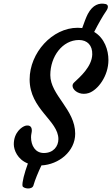

<svg xmlns="http://www.w3.org/2000/svg" viewBox="-20 -914 622 1066"><path d="M56.6 -113.3C56.6 -81.1 77.1 -28.8 134.8 -6.3C115.2 47.9 101.6 99.6 105 118.7C108.4 133.3 161.1 142.6 166.5 112.8C174.8 84 190.9 44.9 210 4.4C306.2 -0.5 397.5 -72.8 397.5 -171.9C397.5 -306.6 259.3 -385.7 259.3 -497.1C259.3 -600.6 326.7 -691.9 418.5 -691.9C464.8 -691.9 493.7 -662.1 492.2 -611.8C490.2 -543.5 424.3 -486.8 391.1 -455.6C385.3 -450.2 382.8 -443.8 382.8 -437.5C382.8 -416 411.1 -393.1 445.3 -393.1C454.6 -393.1 463.9 -394.5 473.1 -397.5C523.4 -414.6 582 -491.7 582 -580.6C582 -635.3 561 -702.1 502.9 -736.8C525.9 -782.2 550.8 -825.7 570.3 -854C582 -870.6 583 -887.7 566.4 -891.6C530.8 -899.4 495.1 -887.7 467.8 -836.9C456.5 -815.4 447.3 -787.6 436.5 -758.3C428.7 -759.3 419.9 -759.8 411.1 -759.8C270 -759.8 144.5 -620.6 144.5 -473.1C144.5 -307.1 304.2 -245.1 304.2 -141.6C304.2 -102.1 276.9 -64.5 223.6 -64.5C175.3 -64.5 152.3 -106.4 152.3 -152.3C152.3 -159.7 153.3 -167 154.8 -174.3C156.2 -180.2 156.7 -185.5 156.7 -189.9C156.7 -213.9 141.1 -220.7 121.1 -215.8C101.6 -210.4 56.6 -179.2 56.6 -113.3Z"/></svg>

Font: Courgette
Style: Regular
Weight: 400
Designer: Karolina Lach
Foundry: Karolina Lach
Version: Version 1.002